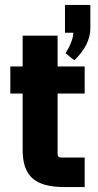

<svg xmlns="http://www.w3.org/2000/svg" viewBox="-20 -760 397 780"><path d="M244 -627V-740H347V-645Q347 -578 282 -515L246 -544Q276 -590 278 -627ZM324 -490V-380H214V-134Q214 -120 228 -120H324V0H242Q152 0 112 -35.5Q72 -71 72 -150V-380H22V-490H72V-615H214V-490Z"/></svg>

Font: Gemunu Libre ExtraBold
Style: Regular
Weight: 800
Designer: Puspanada Ekanayake, Sola Matas, Pathum Egodawatta, Kosala Senevirathne
Foundry: mooniak
Version: Version 1.100